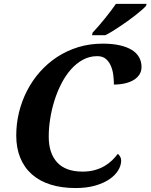

<svg xmlns="http://www.w3.org/2000/svg" viewBox="-20 -951 769 981"><path d="M401.9 -74.2Q436.5 -74.2 464.4 -82Q492.2 -89.8 514.2 -102.8Q536.1 -115.7 552.7 -131.8Q569.3 -147.9 582 -165Q587.9 -160.6 593.5 -151.4Q599.1 -142.1 599.1 -130.9Q599.1 -106 584 -80.8Q568.8 -55.7 539.3 -35.4Q509.8 -15.1 466.3 -2.7Q422.9 9.8 366.2 9.8Q294.4 9.8 238 -8.1Q181.6 -25.9 142.8 -60.3Q104 -94.7 83.5 -144.8Q63 -194.8 63 -258.8Q63 -318.8 77.1 -377Q91.3 -435.1 118.2 -487.3Q145 -539.6 183.8 -583.5Q222.7 -627.4 271.7 -659.7Q320.8 -691.9 379.4 -710Q438 -728 504.9 -728Q554.7 -728 592 -719.5Q629.4 -710.9 654.1 -695.6Q678.7 -680.2 690.9 -658Q703.1 -635.7 703.1 -608.9Q703.1 -586.9 692.4 -570.3Q681.6 -553.7 662.8 -542.2Q644 -530.8 618.2 -524.9Q592.3 -519 562 -519Q562 -540 559.1 -565.4Q556.2 -590.8 547.1 -612.8Q538.1 -634.8 521.5 -649.4Q504.9 -664.1 477.1 -664.1Q437.5 -664.1 404.1 -646Q370.6 -627.9 343 -596.9Q315.4 -565.9 294.2 -524.9Q272.9 -483.9 258.5 -438.2Q244.1 -392.6 236.6 -345Q229 -297.4 229 -252.9Q229 -167.5 272.5 -120.8Q315.9 -74.2 401.9 -74.2ZM453.1 -784.2Q466.8 -798.3 482.9 -816.9Q499 -835.4 514.9 -855.2Q530.8 -875 545.7 -894.5Q560.5 -914.1 572.3 -931.2H729L726.1 -920.9Q718.3 -912.1 704.6 -900.1Q690.9 -888.2 673.6 -874.5Q656.2 -860.8 636.5 -846.4Q616.7 -832 596.2 -818.4Q575.7 -804.7 555.7 -792.2Q535.6 -779.8 518.1 -771H450.2Z"/></svg>

Font: Droid Serif
Style: Bold Italic
Weight: 700
Italic angle: -12°
Designer: Monotype Design team
Foundry: Monotype Imaging Inc.
Version: Version 1.03